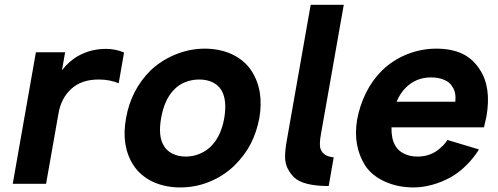

<svg xmlns="http://www.w3.org/2000/svg" viewBox="-20 -786 2130 821"><path d="M510.5 -561.5 487.5 -430Q449.5 -446 402 -446Q328.5 -446 285.5 -406.5Q241 -366.5 230 -300L177 0H34.5L133.5 -562.5H258.5L245 -485.5Q276 -526 316.5 -548Q369.5 -577 433.5 -577Q473.5 -577 510.5 -561.5Z M551.5 -78Q497 -161.5 519 -281Q540 -401 623.5 -484.5Q670 -528.5 731.5 -553.5Q792.5 -578 855.5 -578Q887 -578 916.5 -572Q946 -566 971.8 -554Q997.5 -542 1018.5 -524.5Q1039.5 -507 1054.5 -484.5Q1109.5 -401 1089 -281Q1077.5 -221 1052.5 -172Q1027.5 -123 982.5 -78Q934.5 -32.5 875 -8.5Q815.5 15.5 750.5 15.5Q719 15.5 689.5 9.5Q660 3.5 634.2 -8.5Q608.5 -20.5 587.5 -38Q566.5 -55.5 551.5 -78ZM927.5 -399Q914 -422 889.2 -434Q864.5 -446 831.5 -446Q799.5 -446 770.2 -434Q741 -422 721 -399Q682.5 -358 669 -281Q655.5 -205 679.5 -164.5Q692 -141.5 717.5 -129Q743 -116.5 774.5 -116.5Q806 -116.5 835.5 -129Q865 -141.5 886 -164.5Q925.5 -206 939 -281Q951.5 -357.5 927.5 -399Z M1308.5 -765.5H1450L1358.5 -247L1352.5 -213.5Q1343.5 -163 1352 -146Q1365 -117 1405.5 -113.5H1407L1385.5 9.5Q1364 9.5 1345.8 8Q1327.5 6.5 1312.5 4Q1272 -3 1249 -18.5Q1226 -34 1209.5 -66.5Q1199 -88.5 1199 -116Q1199 -143.5 1206 -183.5Z M1669.5 -164.5Q1682 -141.5 1707.5 -129Q1733 -116.5 1764.5 -116.5Q1813 -116.5 1848.5 -141.5Q1877 -162 1893.5 -187.5L2028 -147Q2007 -112.5 1976 -81.2Q1945 -50 1909 -29Q1871.5 -8 1829.5 3.8Q1787.5 15.5 1748.5 15.5Q1682.5 15.5 1627 -9Q1571.5 -33.5 1541.5 -78Q1488.5 -162.5 1507 -274Q1518.5 -336 1545.5 -390Q1572.5 -444 1613.5 -484.5Q1660.5 -530 1721 -554Q1781.5 -578 1845.5 -578Q1909.5 -578 1955.2 -557Q2001 -536 2031 -489.5Q2082 -414 2060 -287.5L2049.5 -241.5H1654Q1653 -193.5 1669.5 -164.5ZM1713.5 -409.5Q1690 -385.5 1676 -351H1927Q1931 -389.5 1915.5 -413.5Q1904 -434.5 1879 -444.8Q1854 -455 1823.5 -455Q1757.5 -455 1713.5 -409.5Z"/></svg>

Font: Russisch Sans ExtraBold
Style: Italic
Weight: 800
Width: 4
Italic angle: -10°
Designer: Michael Sharanda (font) & Cristiano Sobral (main changes)
Foundry: Michael Sharanda
Version: Version 2.00;September 8, 2020;FontCreator 13.0.0.2681 64-bi